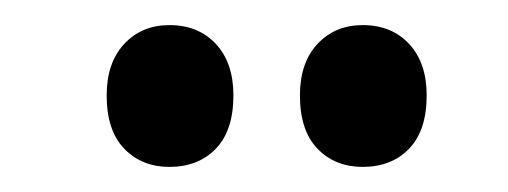

<svg xmlns="http://www.w3.org/2000/svg" viewBox="-20 -719 405 153"><path d="M115 -586Q93 -586 79 -600.5Q65 -615 65 -643Q65 -669 79 -684Q93 -699 115 -699Q138 -699 152 -684Q166 -669 166 -643Q166 -615 152 -600.5Q138 -586 115 -586ZM269 -586Q247 -586 233 -600.5Q219 -615 219 -643Q219 -669 233 -684Q247 -699 269 -699Q292 -699 306 -684Q320 -669 320 -643Q320 -615 306 -600.5Q292 -586 269 -586Z"/></svg>

Font: National Park
Style: Regular
Weight: 400
Designer: Andrea Herstowski, Ben Hoepner
Version: Version 1.009